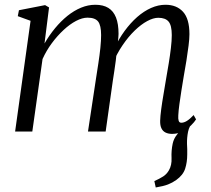

<svg xmlns="http://www.w3.org/2000/svg" viewBox="-20 -566 906 826"><path d="M650 240.5 644 213Q666.5 203 681.8 193.2Q697 183.5 706.5 167Q719.5 145 718 113.5Q716.5 82 723 51.5Q727.5 30.5 741.5 13Q755.5 -4.5 763.5 -15.5L813 -45.5Q794 -24 789 1Q784 26 784.5 52.5Q785 64 785.5 75.8Q786 87.5 785.5 98Q785.5 132 776.5 159.8Q767.5 187.5 738 208.5Q722 220 702.8 227.5Q683.5 235 650 240.5ZM191 -534 171.5 -379Q192 -414.5 217 -444.8Q242 -475 270.2 -497.8Q298.5 -520.5 328.8 -533Q359 -545.5 390 -545.5Q424 -545.5 446 -532Q468 -518.5 479 -490.8Q490 -463 490 -420Q490 -414 489 -403.8Q488 -393.5 486.5 -380.2Q485 -367 482.5 -351.5L471.5 -357.5Q491 -398.5 516.2 -433Q541.5 -467.5 570.2 -492.8Q599 -518 630 -531.8Q661 -545.5 692 -545.5Q740 -545.5 767.5 -515.2Q795 -485 795 -419Q795 -399.5 791.2 -369.5Q787.5 -339.5 782 -305.2Q776.5 -271 770.5 -238Q765.5 -208 760.5 -176.8Q755.5 -145.5 751.8 -117.8Q748 -90 747 -69.5Q746 -54 748.8 -46Q751.5 -38 760 -38Q771.5 -38 784 -45.8Q796.5 -53.5 813 -71L823.5 -52.5Q816.5 -41 801.8 -26.5Q787 -12 766.2 -1Q745.5 10 720.5 10Q704 10 692.2 4.2Q680.5 -1.5 674.5 -14Q668.5 -26.5 669 -46.5Q669.5 -65.5 673.5 -95.8Q677.5 -126 683.5 -160.8Q689.5 -195.5 695 -229.5Q700.5 -260.5 706 -294Q711.5 -327.5 715.2 -359.2Q719 -391 719 -415Q719 -457 705.2 -473.2Q691.5 -489.5 661 -489.5Q639.5 -489.5 613.2 -475.2Q587 -461 559.8 -434.8Q532.5 -408.5 507.8 -372.2Q483 -336 465 -292.5L482.5 -345.5Q481 -326.5 478 -304.5Q475 -282.5 471.8 -260.5Q468.5 -238.5 465.5 -219.5L434.5 0H358.5L393 -228Q398 -259.5 403.2 -294Q408.5 -328.5 411.8 -360.2Q415 -392 415 -415Q415 -457 402 -473.5Q389 -490 356.5 -490Q334 -490 307.2 -476Q280.5 -462 253.8 -437.2Q227 -412.5 203.2 -380.5Q179.5 -348.5 163 -312L119 0H45L111.5 -476.5L56.5 -496.5L61.5 -522L174 -544Z"/></svg>

Font: Merriweather 72pt Light
Style: Italic
Weight: 300
Italic angle: -7.8°
Version: Version 2.101